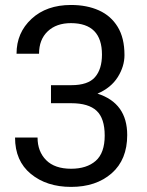

<svg xmlns="http://www.w3.org/2000/svg" viewBox="-20 -741 590 772"><path d="M266 10.5Q167.5 10.5 104 -41.8Q40.5 -94 40.5 -188H131Q131 -132 165.5 -97.2Q200 -62.5 266 -62.5Q328.5 -62.5 364.8 -94.2Q401 -126 401 -196Q401 -265 368.5 -295.5Q336 -326 266.5 -326H185V-398.5H266.5Q334 -398.5 362 -430.8Q390 -463 390 -521.5Q390 -647.5 265.5 -648Q206.5 -648 171.8 -615Q137 -582 137 -525H46.5Q46.5 -609.5 106.8 -665.2Q167 -721 265.5 -721Q329.5 -721 377.8 -699.2Q426 -677.5 453.2 -633Q480.5 -588.5 480.5 -519.5Q480.5 -474 453.5 -431Q426.5 -388 372 -364.5Q491.5 -326.5 491.5 -198Q491.5 -99 429 -44.2Q366.5 10.5 266 10.5Z"/></svg>

Font: Roberto Sans
Style: Regular
Weight: 400
Designer: Google (font) & Cristiano Sobral (main changes)
Version: Version 1.500; ttfautohint (v1.8.4.7-5d5b-dirty)